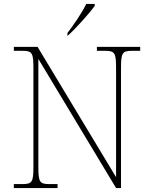

<svg xmlns="http://www.w3.org/2000/svg" viewBox="-20 -951 771 971"><path d="M321 -784V-771H323C364 -807 434 -886 459 -921V-931H416C395 -886 350 -822 321 -784ZM50 0H271V-20H230C180 -20 174 -31 174 -108V-653L567 0H592V-606C592 -683 598 -694 648 -694H689V-714H470V-694H511C561 -694 567 -683 567 -606V-55L170 -714H50V-694H93C143 -694 149 -683 149 -606V-108C149 -31 143 -20 93 -20H50Z"/></svg>

Font: Noto Serif Gurmukhi Thin
Style: Regular
Weight: 100
Designer: Vaibhav Singh and the Monotype Design Team
Foundry: Monotype Imaging Inc.
Version: Version 2.004